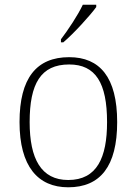

<svg xmlns="http://www.w3.org/2000/svg" viewBox="-20 -786 581 816"><path d="M239 -619V-606H249C292 -642 364 -721 389 -756V-766H332C311 -721 268 -657 239 -619ZM270 10C406 10 478 -79 478 -267C478 -458 404 -543 274 -543C135 -543 63 -454 63 -267C63 -79 141 10 270 10ZM270 -21C155 -21 106 -111 106 -267C106 -430 153 -512 274 -512C386 -512 435 -434 435 -267C435 -116 392 -21 270 -21Z"/></svg>

Font: Noto Serif Gurmukhi ExtraLight
Style: Regular
Weight: 200
Designer: Vaibhav Singh and the Monotype Design Team
Foundry: Monotype Imaging Inc.
Version: Version 2.004